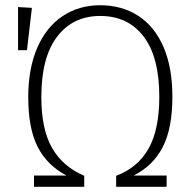

<svg xmlns="http://www.w3.org/2000/svg" viewBox="-20 -714 748 734"><path d="M639 -344Q639 -223 602 -151.5Q565 -80 491 -43H617V0H424V-42Q507 -73 548 -146Q589 -219 589 -344Q589 -496 529 -574.5Q469 -653 363 -653Q259 -653 198.5 -574Q138 -495 138 -343Q138 -220 179 -148.5Q220 -77 302 -42V0H110V-43H234Q159 -83 123.5 -153.5Q88 -224 88 -343Q88 -452 122.5 -531.5Q157 -611 219.5 -652.5Q282 -694 363 -694Q446 -694 508.5 -653.5Q571 -613 605 -534.5Q639 -456 639 -344ZM102 -684 83 -522H49V-687Z"/></svg>

Font: FiraGO ExtraLight
Style: Regular
Weight: 200
Designer: bBox Type
Foundry: bBox Type GmbH
Version: Version 1.001